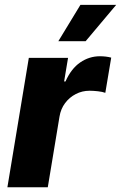

<svg xmlns="http://www.w3.org/2000/svg" viewBox="-20 -790 510 810"><path d="M11.2 0 101.6 -545.9H267.1L250.5 -446.3H256.3Q280.3 -500.5 318.4 -526.6Q356.4 -552.7 401.4 -552.7Q413.6 -552.7 426 -551.3Q438.5 -549.8 449.2 -546.9L424.3 -398.4Q412.6 -402.8 393.1 -405Q373.5 -407.2 357.9 -407.2Q326.7 -407.2 299.8 -393.3Q272.9 -379.4 254.6 -355Q236.3 -330.6 231 -297.9L181.6 0ZM226.1 -616.2 319.3 -769.5H470.2L341.3 -616.2Z"/></svg>

Font: Inter ExtraBold
Style: Italic
Weight: 800
Italic angle: -9.3988°
Designer: Rasmus Andersson
Foundry: rsms
Version: Version 4.001;git-66647c0bb